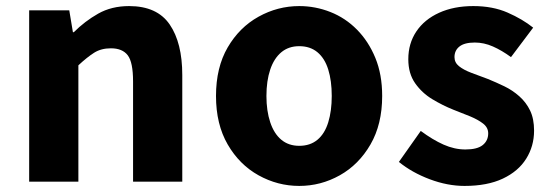

<svg xmlns="http://www.w3.org/2000/svg" viewBox="-20 -598 1810 632"><path d="M76 0V-564H208L220 -492H223Q259 -528 303 -553Q347 -578 405 -578Q497 -578 538.5 -517.5Q580 -457 580 -351V0H418V-330Q418 -393 400.5 -416Q383 -439 345 -439Q313 -439 290 -424.5Q267 -410 238 -383V0Z M965 14Q894 14 831 -21Q768 -56 729.5 -122.5Q691 -189 691 -282Q691 -376 729.5 -442Q768 -508 831 -543Q894 -578 965 -578Q1018 -578 1067.5 -558.5Q1117 -539 1155 -500.5Q1193 -462 1215.5 -407.5Q1238 -353 1238 -282Q1238 -189 1199.5 -122.5Q1161 -56 1098.5 -21Q1036 14 965 14ZM965 -118Q1001 -118 1025 -138Q1049 -158 1060.5 -195.5Q1072 -233 1072 -282Q1072 -332 1060.5 -369Q1049 -406 1025 -426Q1001 -446 965 -446Q930 -446 906 -426Q882 -406 869.5 -369Q857 -332 857 -282Q857 -233 869.5 -195.5Q882 -158 906 -138Q930 -118 965 -118Z M1509 14Q1453 14 1394.5 -8Q1336 -30 1293 -65L1365 -167Q1404 -138 1440 -122Q1476 -106 1512 -106Q1551 -106 1569 -120.5Q1587 -135 1587 -159Q1587 -178 1570.5 -191Q1554 -204 1527.5 -215Q1501 -226 1472 -237Q1437 -251 1403 -271.5Q1369 -292 1346.5 -324Q1324 -356 1324 -403Q1324 -455 1350.5 -494.5Q1377 -534 1425.5 -556Q1474 -578 1538 -578Q1602 -578 1651 -556.5Q1700 -535 1735 -507L1662 -410Q1632 -432 1602.5 -445Q1573 -458 1543 -458Q1509 -458 1492.5 -445Q1476 -432 1476 -410Q1476 -392 1491 -380Q1506 -368 1531 -358.5Q1556 -349 1586 -338Q1613 -327 1640 -314Q1667 -301 1689.5 -281Q1712 -261 1725 -234Q1738 -207 1738 -168Q1738 -117 1712 -75.5Q1686 -34 1635 -10Q1584 14 1509 14Z"/></svg>

Font: Noto Sans SC Thin ExtraBold
Style: Regular
Weight: 800
Version: Version 2.004-H2;hotconv 1.0.118;makeotfexe 2.5.65603